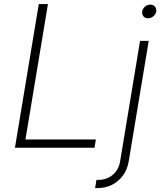

<svg xmlns="http://www.w3.org/2000/svg" viewBox="-20 -748 813 972"><path d="M55.7 0 176.3 -727.5H222.7L108.9 -42H465.3L458.5 0ZM689 -541H732.9L631.8 67.4Q625 109.9 602.5 140.4Q580.1 170.9 547.1 187.5Q514.2 204.1 474.1 204.1H461.4L468.3 162.6H480Q519.5 162.6 550.3 137.5Q581.1 112.3 588.4 66.9ZM729.5 -655.3Q714.8 -655.3 706.3 -665.5Q697.8 -675.8 699.7 -689.9Q702.1 -704.6 714.4 -714.6Q726.6 -724.6 741.2 -724.6Q755.9 -724.6 764.4 -714.6Q772.9 -704.6 771 -689.9Q768.6 -675.8 756.3 -665.5Q744.1 -655.3 729.5 -655.3Z"/></svg>

Font: Inter 17pt ExtraLight
Style: Italic
Weight: 250
Italic angle: -9.3988°
Version: Version 4.001;git-66647c0bb